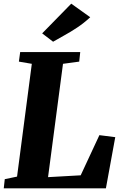

<svg xmlns="http://www.w3.org/2000/svg" viewBox="-20 -1027 664 1047"><path d="M0.5 0 6 -50 73 -64 153.5 -679 83 -691 90 -743H417.5L412 -691L323.5 -679L242 -61L420 -71L522 -290L608.5 -279L557.5 0ZM269.5 -799.5 210 -845 368.5 -1007 472 -933Q437.5 -901 401 -876.8Q364.5 -852.5 330.5 -834Q296.5 -815.5 269.5 -799.5Z"/></svg>

Font: Merriweather 24pt Black
Style: Italic
Weight: 900
Italic angle: -7.8°
Designer: Eben Sorkin
Foundry: Eben Sorkin
Version: Version 2.101